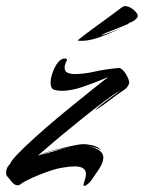

<svg xmlns="http://www.w3.org/2000/svg" viewBox="-33 -588 472 630"><path d="M90 -77H92V-78L95 -79Q112 -87 142.5 -95Q173 -103 201 -109Q229 -115 240 -115Q254 -115 272.5 -110.5Q291 -106 298 -95Q288 -102 275 -105Q262 -108 247 -109Q260 -108 270.5 -105Q281 -102 289 -97Q306 -87 306 -71Q306 -55 293 -35Q280 -15 268 2Q266 6 257 14Q248 22 243 22Q241 22 241 19Q241 16 244 7Q249 -8 249 -17Q249 -42 212 -42Q204 -42 194 -41Q184 -40 173 -38Q152 -35 124 -25Q96 -15 71.5 -4Q47 7 35 16Q31 20 25 20Q14 20 5 8Q-4 -4 -9 -9Q-13 -13 -13 -21Q-13 -28 -10.5 -35Q-8 -42 -1 -49Q1 -52 2.5 -55Q4 -58 6 -61Q20 -79 50 -107.5Q80 -136 118 -169Q156 -202 195.5 -234Q235 -266 268.5 -293Q302 -320 322 -335Q279 -317 240 -303.5Q201 -290 170 -290Q157 -290 146 -293Q133 -296 133 -317Q133 -332 140 -351Q147 -370 157 -383Q167 -396 180 -396Q187 -396 187 -391Q179 -376 179 -366Q179 -353 189.5 -349Q200 -345 212 -345Q242 -345 277.5 -353Q313 -361 356 -365Q364 -365 372 -356Q380 -347 385.5 -335.5Q391 -324 391 -316Q391 -313 386.5 -305.5Q382 -298 374 -293Q347 -275 327.5 -259.5Q308 -244 278 -225Q281 -228 282.5 -229.5Q284 -231 290 -236.5Q296 -242 312.5 -254.5Q329 -267 363 -292Q340 -279 307 -254Q274 -229 238.5 -200.5Q203 -172 171 -145.5Q139 -119 117.5 -100Q96 -81 92 -78ZM168 -100Q158 -98 136 -92Q114 -86 95 -79L93 -78Q92 -78 91.5 -77.5Q91 -77 92 -77H91Q92 -78 93 -78Q107 -82 125 -86.5Q143 -91 159 -96Q170 -100 189 -104Q208 -108 228 -109Q199 -107 168 -100ZM221 -455Q248 -477 289 -506.5Q330 -536 367 -564Q373 -568 377 -568Q387 -568 397.5 -561.5Q408 -555 414.5 -546.5Q421 -538 418 -531Q412 -524 406.5 -520Q401 -516 394 -514Q389 -513 389 -512.5Q389 -512 389 -510L377 -505Q360 -498 345 -492Q330 -486 319 -482Q315 -481 306 -476Q297 -471 301 -472Q316 -477 332.5 -483Q349 -489 365 -496Q326 -477 288 -464Q250 -451 221 -455Z"/></svg>

Font: Smooch
Style: Regular
Weight: 400
Designer: Robert E. Leuschke
Foundry: Robert E. Leuschke
Version: Version 1.010; ttfautohint (v1.8.3)